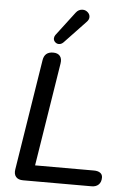

<svg xmlns="http://www.w3.org/2000/svg" viewBox="-60 -957 670 1001"><g transform="rotate(5 274.5 -456.5)"><path d="M54 -53 146 -633Q153 -677 198 -677Q222 -677 233.5 -663Q245 -649 241 -624L155 -83H463Q484 -83 496 -74.5Q508 -66 508 -50Q508 -26 494.5 -13Q481 0 458 0H99Q74 0 62 -14Q50 -28 54 -53ZM223 -724Q212 -724 203.5 -732Q195 -740 195 -751Q195 -760 201 -769L296 -894Q310 -913 332 -913Q347 -913 358.5 -902.5Q370 -892 370 -878Q370 -864 358 -852L247 -735Q236 -724 223 -724Z"/></g></svg>

Font: SN Pro
Style: Italic
Weight: 400
Italic angle: -9°
Designer: Tobias Whetton
Foundry: Supernotes
Version: Version 1.003